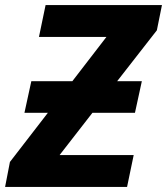

<svg xmlns="http://www.w3.org/2000/svg" viewBox="-50 -734 656 754"><path d="M-30 0 -11 -98 138 -291H46L73 -415H234L368 -589H103L129 -714H586L566 -615L410 -415H507L480 -291H313L184 -125H475L449 0Z"/></svg>

Font: Noto IKEA Latin
Style: Bold Italic
Weight: 700
Italic angle: -12°
Designer: Monotype Design Team
Foundry: Monotype Imaging Inc.
Version: Version 1.0